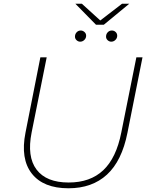

<svg xmlns="http://www.w3.org/2000/svg" viewBox="-20 -1008 808 1032"><path d="M348 4Q213 4 151 -75Q89 -154 117 -295L197 -700H231L150 -296Q124 -166 176.5 -96.5Q229 -27 349 -27Q465 -27 535 -93Q605 -159 632 -296L713 -700H746L665 -294Q635 -143 555 -69.5Q475 4 348 4ZM411 -784Q400 -784 391.5 -792Q383 -800 383 -811Q383 -825 392 -834.5Q401 -844 414 -844Q425 -844 434 -836Q443 -828 443 -816Q443 -803 433.5 -793.5Q424 -784 411 -784ZM578 -784Q567 -784 558.5 -792Q550 -800 550 -811Q550 -825 559 -834.5Q568 -844 581 -844Q593 -844 601.5 -836Q610 -828 610 -816Q610 -803 600.5 -793.5Q591 -784 578 -784ZM496 -875 385 -988H420L519 -898L636 -988H675L538 -875Z"/></svg>

Font: Montserrat ExtraLight
Style: Italic
Weight: 200
Italic angle: -11.3°
Designer: Julieta Ulanovsky
Foundry: Julieta Ulanovsky
Version: Version 9.000; ttfautohint (v1.8.4.7-5d5b)